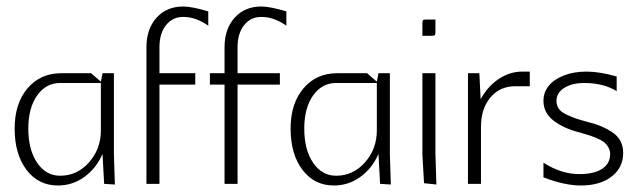

<svg xmlns="http://www.w3.org/2000/svg" viewBox="-20 -565 1970 590"><path d="M25 -170Q25 -247 64.5 -293.5Q104 -340 168 -340H260L290 -314L295 -340H330V-92L333 2L300 0L295 -92Q276 -48 239.5 -21.5Q203 5 158 5Q98 5 61.5 -43Q25 -91 25 -170ZM67 -170Q67 -105 94 -65Q121 -25 165 -25Q217 -25 253.5 -66Q290 -107 290 -165V-310H165Q121 -310 94 -271.5Q67 -233 67 -170Z M430 0V-420Q430 -476 461 -510.5Q492 -545 543 -545Q570 -545 620 -530V-486Q582 -513 543 -513Q510 -513 490 -487.5Q470 -462 470 -420V-340H580V-305H470V0ZM670 0V-305H625V-340H670V-420Q670 -476 701 -510.5Q732 -545 783 -545Q810 -545 860 -530V-486Q822 -513 783 -513Q750 -513 730 -487.5Q710 -462 710 -420V-340H840V-305H710V0Z M873 -170Q873 -247 912.5 -293.5Q952 -340 1016 -340H1108L1138 -314L1143 -340H1178V-92L1181 2L1148 0L1143 -92Q1124 -48 1087.5 -21.5Q1051 5 1006 5Q946 5 909.5 -43Q873 -91 873 -170ZM915 -170Q915 -105 942 -65Q969 -25 1013 -25Q1065 -25 1101.5 -66Q1138 -107 1138 -165V-310H1013Q969 -310 942 -271.5Q915 -233 915 -170Z M1278 -455V-494Q1278 -501 1280 -503Q1282 -505 1289 -505H1318V-466Q1318 -459 1316 -457Q1314 -455 1307 -455ZM1278 -340H1318V-92L1321 2L1283 -2L1278 -90Z M1418 0V-340H1453L1457 -260Q1478 -299 1512 -322Q1546 -345 1585 -345H1608V-300H1563Q1516 -300 1487 -265.5Q1458 -231 1458 -175V0Z M1650 -20V-65Q1705 -30 1760 -30Q1805 -30 1830 -46Q1855 -62 1855 -92Q1855 -103 1849 -113Q1843 -123 1835 -129Q1827 -135 1812.5 -141Q1798 -147 1788 -150Q1778 -153 1761 -158Q1713 -170 1681.5 -194Q1650 -218 1650 -255Q1650 -281 1666 -301Q1682 -321 1712.5 -333Q1743 -345 1783 -345Q1822 -345 1875 -330V-285Q1834 -310 1775 -310Q1738 -310 1714 -295Q1690 -280 1690 -255Q1690 -241 1697.5 -230.5Q1705 -220 1721.5 -212.5Q1738 -205 1749.5 -201Q1761 -197 1783 -191Q1808 -185 1825 -178Q1842 -171 1859.5 -160Q1877 -149 1886 -132.5Q1895 -116 1895 -95Q1895 -50 1859.5 -22.5Q1824 5 1765 5Q1715 5 1650 -20Z"/></svg>

Font: Glametrix
Style: Light
Weight: 300
Designer: gluk
Foundry: gluk
Version: Version 0.40